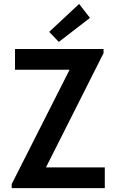

<svg xmlns="http://www.w3.org/2000/svg" viewBox="-20 -973 602 993"><path d="M40.5 0V-21L338.9 -610.4V-612.3H57.6V-719.7H515.6V-698.2L218.8 -109.4V-107.4H522V0ZM284.2 -756.3 234.4 -808.1 389.2 -952.6 445.3 -880.4Z"/></svg>

Font: Reddit Mono SemiBold
Style: Regular
Weight: 600
Monospace: yes
Designer: Stephen Hutchings
Foundry: Reddit
Version: Version 1.014